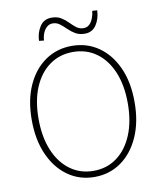

<svg xmlns="http://www.w3.org/2000/svg" viewBox="-98 -994 911 1085"><g transform="rotate(-10 357.0 -451.5)"><path d="M357 13Q271 13 204.5 -34Q138 -81 100 -166Q62 -251 62 -365Q62 -480 100 -563.5Q138 -647 204.5 -693Q271 -739 357 -739Q443 -739 509.5 -693Q576 -647 614 -563.5Q652 -480 652 -365Q652 -251 614 -166Q576 -81 509.5 -34Q443 13 357 13ZM357 -22Q434 -22 491.5 -64.5Q549 -107 581 -184Q613 -261 613 -365Q613 -469 581 -545Q549 -621 491.5 -662.5Q434 -704 357 -704Q281 -704 223 -662.5Q165 -621 133 -545Q101 -469 101 -365Q101 -261 133 -184Q165 -107 223 -64.5Q281 -22 357 -22ZM443 -794Q411 -794 388.5 -807.5Q366 -821 348.5 -838.5Q331 -856 313 -869.5Q295 -883 272 -883Q247 -883 229 -859.5Q211 -836 208 -796L180 -799Q182 -846 205 -881Q228 -916 272 -916Q304 -916 326 -902.5Q348 -889 365.5 -871Q383 -853 400.5 -839.5Q418 -826 442 -826Q468 -826 484.5 -850Q501 -874 506 -914L534 -912Q532 -864 509 -829Q486 -794 443 -794Z"/></g></svg>

Font: Noto Sans TC
Style: Regular
Weight: 100
Designer: Ryoko NISHIZUKA 西塚涼子 (kana, bopomofo & ideographs); Paul D. Hunt (Latin, Greek & Cyrillic); Sandoll Communications 산돌커뮤니
Foundry: Adobe
Version: Version 2.004;hotconv 1.0.118;makeotfexe 2.5.65603